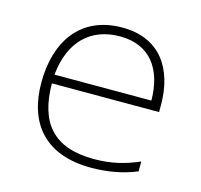

<svg xmlns="http://www.w3.org/2000/svg" viewBox="-86 -633 771 737"><g transform="rotate(15 300.0 -264.5)"><path d="M336 11C399 11 462 0 516 -23V-62C460 -38 407 -24 338 -24C175 -24 108 -108 107 -263H533V-291C533 -434 464 -540 314 -540C145 -540 67 -416 67 -256C67 -101 146 11 336 11ZM108 -298C121 -432 197 -505 314 -505C433 -505 492 -423 493 -298Z"/></g></svg>

Font: Noto Sans Mono ExtraLight
Style: Regular
Weight: 200
Designer: Monotype Design Team
Foundry: Monotype Imaging Inc.
Version: Version 2.014